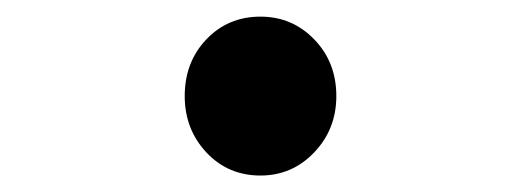

<svg xmlns="http://www.w3.org/2000/svg" viewBox="-20 -488 632 232"><path d="M294.7 -275.9Q255.5 -275.9 229.3 -303.9Q203.2 -331.9 203.2 -371.9Q203.2 -412.9 229.3 -440.4Q255.5 -467.9 294.7 -467.9Q333.1 -467.9 359.7 -440.4Q386.4 -412.9 386.4 -371.9Q386.4 -331.9 359.7 -303.9Q333.1 -275.9 294.7 -275.9Z"/></svg>

Font: Noto Sans KR Thin
Style: Regular
Weight: 100
Designer: Ryoko NISHIZUKA 西塚涼子 (kana, bopomofo & ideographs); Paul D. Hunt (Latin, Greek & Cyrillic); Sandoll Communications 산돌커뮤니
Foundry: Adobe
Version: Version 2.004-H2;hotconv 1.0.118;makeotfexe 2.5.65603